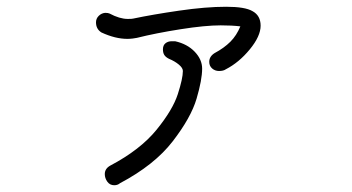

<svg xmlns="http://www.w3.org/2000/svg" viewBox="-20 -487 1040 568"><path d="M751 -411Q751 -380 719 -341Q687 -302 648 -282Q641 -277 628 -277Q616 -277 607.5 -284.5Q599 -292 599 -304Q599 -320 615 -330Q643 -345 661.5 -363.5Q680 -382 691 -409Q666 -412 633 -412Q587 -412 514 -400.5Q441 -389 385 -375Q381 -374 372.5 -373Q364 -372 357 -372Q321 -372 280 -391Q264 -401 264 -421Q264 -432 272 -440Q280 -448 291 -449Q300 -449 304 -447Q334 -431 358 -431Q371 -431 374 -432Q431 -444 510 -455.5Q589 -467 649 -467Q705 -467 727 -454Q751 -441 751 -411ZM578 -284Q578 -251 561.5 -195Q545 -139 491 -69Q437 1 335 55Q328 61 318 61Q305 61 297.5 50.5Q290 40 290 28Q290 12 306 3Q395 -44 443 -103Q491 -162 506 -208.5Q521 -255 521 -277Q521 -286 509 -296Q497 -306 480 -313Q470 -318 466 -324.5Q462 -331 462 -341Q462 -353 469.5 -359Q477 -365 488 -365H498Q534 -357 556 -334Q578 -311 578 -284Z"/></svg>

Font: Tsukimi Rounded
Style: Regular
Weight: 400
Designer: Takashi Funayama
Foundry: Takashi Funayama
Version: Version 1.032; ttfautohint (v1.8.3)